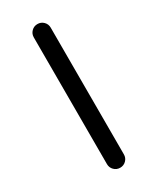

<svg xmlns="http://www.w3.org/2000/svg" viewBox="-189 -787 693 845"><g transform="rotate(-30 158.0 -365.0)"><path d="M115 -43V-687Q115 -705 127.5 -717.5Q140 -730 158 -730Q176 -730 188.5 -717.5Q201 -705 201 -687V-43Q201 -25 188.5 -12.5Q176 0 158 0Q140 0 127.5 -12.5Q115 -25 115 -43Z"/></g></svg>

Font: Rounded Mplus 1c
Style: Regular
Weight: 400
Version: Version 1.059.20150529